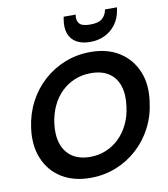

<svg xmlns="http://www.w3.org/2000/svg" viewBox="-100 -1026 981 1121"><g transform="rotate(-10 390.5 -465.0)"><path d="M346 12Q246 12 175.5 -32Q105 -76 72.5 -154.5Q40 -233 54 -335Q65 -417 101 -486Q137 -555 193 -605.5Q249 -656 320 -684Q391 -712 471 -712Q572 -712 642 -667.5Q712 -623 744.5 -545Q777 -467 762 -365Q752 -283 716 -214Q680 -145 624 -94.5Q568 -44 497.5 -16Q427 12 346 12ZM366 -109Q415 -109 459 -127Q503 -145 537.5 -178.5Q572 -212 594.5 -258.5Q617 -305 624 -362Q634 -433 617 -484Q600 -535 558.5 -562.5Q517 -590 452 -590Q401 -590 357 -572Q313 -554 278.5 -521Q244 -488 222 -441.5Q200 -395 192 -338Q183 -268 200.5 -216.5Q218 -165 260 -137Q302 -109 366 -109ZM481 -770Q433 -770 401 -788.5Q369 -807 356 -842Q343 -877 351 -925L354 -942H425Q419 -908 435 -889Q451 -870 499 -870Q548 -870 570.5 -889Q593 -908 599 -942H670L667 -924Q659 -876 633 -841.5Q607 -807 568.5 -788.5Q530 -770 481 -770Z"/></g></svg>

Font: DM Sans 36pt
Style: Bold Italic
Weight: 700
Italic angle: -10°
Designer: Colophon Foundry, Jonny Pinhorn
Foundry: Colophon Foundry
Version: Version 4.004;gftools[0.9.30]